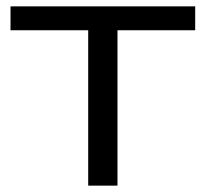

<svg xmlns="http://www.w3.org/2000/svg" viewBox="-20 -583 645 603"><path d="M257 -532H349V0H257ZM13 -563H593V-488H13Z"/></svg>

Font: Unbounded Light
Style: Regular
Weight: 300
Designer: Luke Prowse, Jean-Baptiste Morizot, Fátima Lázaro, Florian Runge
Foundry: NaN
Version: Version 1.700